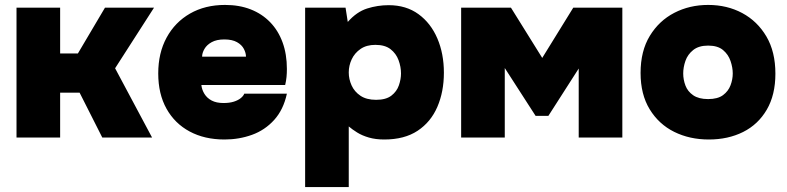

<svg xmlns="http://www.w3.org/2000/svg" viewBox="-20 -558 3193 779"><path d="M47 0V-527H224V-341H296L406 -527H605L447 -281L597 0H395L303 -182H224V0Z M891 8Q810 8 749.5 -24.5Q689 -57 655.5 -117Q622 -177 622 -260Q622 -343 656 -405.5Q690 -468 751 -503Q812 -538 893 -538Q951 -538 997 -520Q1043 -502 1076 -468Q1109 -434 1126.5 -386Q1144 -338 1144 -278Q1144 -261 1142.5 -245.5Q1141 -230 1137 -213H797Q799 -194 809.5 -177Q820 -160 839 -150Q858 -140 887 -140Q911 -140 928.5 -145.5Q946 -151 957 -160Q968 -169 971 -178H1144Q1130 -113 1092.5 -71.5Q1055 -30 1002.5 -11Q950 8 891 8ZM800 -328H978Q978 -343 969.5 -359.5Q961 -376 941.5 -387Q922 -398 890 -398Q859 -398 839 -387Q819 -376 809.5 -359.5Q800 -343 800 -328Z M1218 201V-527H1382L1391 -469Q1427 -510 1469.5 -523.5Q1512 -537 1557 -537Q1628 -537 1678 -500.5Q1728 -464 1754.5 -402Q1781 -340 1781 -263Q1781 -186 1754.5 -124.5Q1728 -63 1674.5 -27.5Q1621 8 1539 8Q1504 8 1476.5 0Q1449 -8 1429 -20.5Q1409 -33 1395 -45V201ZM1506 -153Q1546 -153 1568 -170Q1590 -187 1598.5 -212Q1607 -237 1607 -260Q1607 -287 1597 -314Q1587 -341 1564.5 -358.5Q1542 -376 1503 -376Q1467 -376 1443 -359.5Q1419 -343 1407 -317.5Q1395 -292 1395 -264Q1395 -237 1406.5 -211.5Q1418 -186 1442.5 -169.5Q1467 -153 1506 -153Z M1851 0V-527H2053L2180 -323L2306 -527H2505V0H2328V-280L2205 -88H2153L2028 -282V0Z M2856 8Q2778 8 2715.5 -23Q2653 -54 2616 -114.5Q2579 -175 2579 -262Q2579 -351 2616.5 -412.5Q2654 -474 2716 -506Q2778 -538 2853 -538Q2930 -538 2991.5 -505Q3053 -472 3089.5 -410Q3126 -348 3126 -259Q3126 -173 3091 -113Q3056 -53 2995 -22.5Q2934 8 2856 8ZM2853 -156Q2892 -156 2913.5 -172Q2935 -188 2944 -212Q2953 -236 2953 -260Q2953 -284 2944 -310.5Q2935 -337 2913.5 -355Q2892 -373 2853 -373Q2815 -373 2792.5 -355Q2770 -337 2761 -311Q2752 -285 2752 -260Q2752 -235 2761 -211Q2770 -187 2792.5 -171.5Q2815 -156 2853 -156Z"/></svg>

Font: Onest Black
Style: Regular
Weight: 900
Designer: Dmitri Voloshin, Andrey Kudryavtsev
Foundry: Dmitri Voloshin, Andrey Kudryavtsev
Version: Version 1.000;gftools[0.9.33]